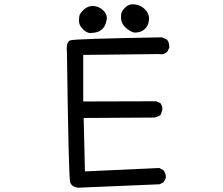

<svg xmlns="http://www.w3.org/2000/svg" viewBox="-20 -869 1040 895"><path d="M343 6Q314 2 307 -19.5Q300 -41 292 -625L291 -643Q291 -674 308 -681Q325 -688 735 -695L759 -684Q769 -670 769 -652V-646L759 -627Q747 -616 730 -616L720 -617L368 -613V-396L708 -397L728 -388Q737 -376 737 -359Q737 -354 728 -333Q714 -323 698 -321L370 -319L376 -70L722 -86L741 -76Q753 -63 753 -44V-39L743 -20L724 -10ZM397 -715Q378 -719 362 -738Q348 -753 348 -774Q348 -778 349.5 -792.5Q351 -807 374 -827Q391 -841 411 -841Q445 -841 468 -813Q478 -800 478 -784Q478 -776 472.5 -758.5Q467 -741 450 -728Q433 -715 397 -715ZM606 -717Q583 -723 563.5 -742.5Q544 -762 544 -786Q544 -789 545 -803.5Q546 -818 567 -837Q581 -849 599 -849Q638 -849 663 -817Q675 -800 675 -782Q675 -776 671.5 -760.5Q668 -745 652 -731Q636 -717 606 -717Z"/></svg>

Font: Xiaolai Mono SC
Style: Regular
Weight: 400
Monospace: yes
Designer: LXGW / Nozomi Seto
Version: Version 3.113;September 30, 2024